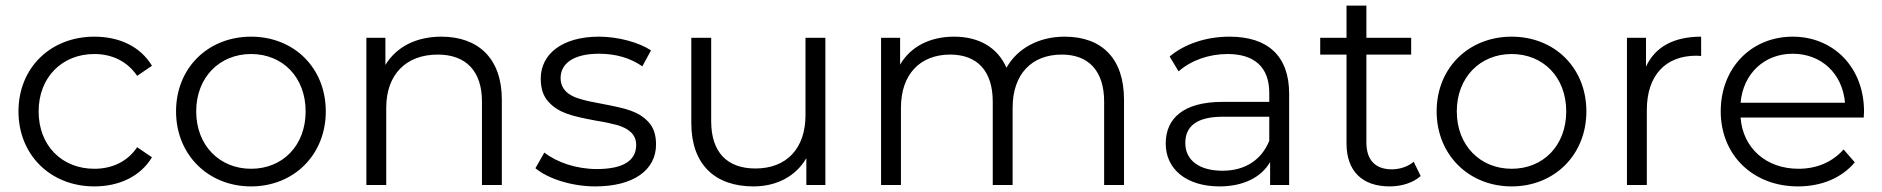

<svg xmlns="http://www.w3.org/2000/svg" viewBox="-20 -661 6726 686"><path d="M317 5C406 5 482 -31 523 -99L470 -135C435 -83 380 -58 317 -58C202 -58 118 -140 118 -263C118 -385 202 -468 317 -468C380 -468 435 -442 470 -390L523 -426C482 -494 408 -530 317 -530C161 -530 46 -419 46 -263C46 -107 161 5 317 5Z M609 -263C609 -108 724 5 877 5C1030 5 1144 -108 1144 -263C1144 -419 1030 -530 877 -530C724 -530 609 -419 609 -263ZM681 -263C681 -385 765 -468 877 -468C990 -468 1072 -385 1072 -263C1072 -141 990 -58 877 -58C765 -58 681 -141 681 -263Z M1360 0V-276C1360 -395 1431 -466 1544 -466C1645 -466 1702 -407 1702 -298V0H1773V-305C1773 -452 1689 -530 1557 -530C1466 -530 1396 -493 1357 -429V-526H1289V0Z M1893 -60C1937 -23 2022 5 2107 5C2243 5 2324 -53 2324 -145C2324 -179 2315 -206 2297 -225C2261 -264 2215 -274 2131 -290C2097 -296 2070 -302 2051 -308C2012 -319 1983 -342 1983 -382C1983 -434 2029 -469 2120 -469C2180 -469 2232 -454 2275 -424L2306 -481C2262 -510 2188 -530 2120 -530C1989 -530 1912 -468 1912 -380C1912 -345 1921 -317 1940 -297C1976 -257 2024 -246 2109 -230C2141 -225 2167 -219 2186 -214C2225 -202 2253 -182 2253 -143C2253 -88 2208 -57 2112 -57C2040 -57 1969 -81 1925 -116Z M2450 -221C2450 -73 2535 5 2672 5C2756 5 2824 -32 2861 -96V0H2929V-526H2858V-250C2858 -130 2790 -59 2679 -59C2578 -59 2521 -117 2521 -228V-526H2450Z M3199 0V-276C3199 -395 3267 -466 3375 -466C3472 -466 3527 -407 3527 -298V0H3598V-276C3598 -395 3665 -466 3774 -466C3870 -466 3925 -407 3925 -298V0H3996V-305C3996 -453 3916 -530 3784 -530C3691 -530 3615 -488 3576 -419C3544 -492 3477 -530 3389 -530C3302 -530 3233 -494 3196 -430V-526H3128V0Z M4337 5C4422 5 4486 -27 4518 -82V0H4586V-326C4586 -461 4510 -530 4373 -530C4290 -530 4212 -504 4159 -459L4191 -406C4235 -445 4299 -468 4366 -468C4463 -468 4515 -420 4515 -329V-297H4348C4207 -297 4145 -237 4145 -148C4145 -56 4220 5 4337 5ZM4215 -150C4215 -213 4260 -244 4350 -244H4515V-158C4487 -89 4428 -51 4348 -51C4264 -51 4215 -89 4215 -150Z M4791 -466V-148C4791 -51 4846 5 4945 5C4988 5 5029 -8 5056 -32L5031 -83C5011 -66 4982 -56 4953 -56C4894 -56 4862 -89 4862 -152V-466H5022V-526H4862V-641H4791V-526H4697V-466Z M5113 -263C5113 -108 5228 5 5381 5C5534 5 5648 -108 5648 -263C5648 -419 5534 -530 5381 -530C5228 -530 5113 -419 5113 -263ZM5185 -263C5185 -385 5269 -468 5381 -468C5494 -468 5576 -385 5576 -263C5576 -141 5494 -58 5381 -58C5269 -58 5185 -141 5185 -263Z M5864 0V-268C5864 -391 5930 -462 6041 -462L6058 -461V-530C5961 -530 5894 -494 5861 -423V-526H5793V0Z M6404 5C6488 5 6560 -25 6607 -81L6567 -127C6527 -82 6471 -58 6406 -58C6290 -58 6207 -132 6199 -241H6639L6640 -263C6640 -419 6532 -530 6385 -530C6238 -530 6128 -419 6128 -263C6128 -108 6242 5 6404 5ZM6385 -469C6488 -469 6563 -398 6572 -294H6199C6208 -398 6284 -469 6385 -469Z"/></svg>

Font: Malon Grotesk
Style: Regular
Weight: 400
Designer: Julieta Ulanovsky
Foundry: Julieta Ulanovsky
Version: Version 7.200